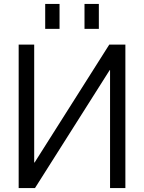

<svg xmlns="http://www.w3.org/2000/svg" viewBox="-20 -957 733 977"><path d="M410 -810V-937H483V-810ZM210 -810V-937H283V-810ZM618 0H540V-600H538L158 0H75V-730H154V-130H156L536 -730H618Z"/></svg>

Font: M PLUS 1p
Style: Regular
Weight: 400
Version: Version 1.062